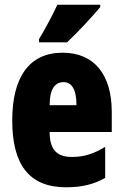

<svg xmlns="http://www.w3.org/2000/svg" viewBox="-20 -786 522 816"><path d="M406 -756V-766H224C203 -722 178 -673 146 -620V-606H265C315 -653 378 -722 406 -756ZM246 -562C105 -562 32 -459 32 -274C32 -90 101 10 261 10C325 10 379 -2 427 -30V-162C376 -131 336 -119 285 -119C221 -119 191 -151 191 -225H455V-310C455 -472 378 -562 246 -562ZM250 -437C283 -437 305 -409 305 -339H191C191 -411 216 -437 250 -437Z"/></svg>

Font: Noto Sans Arabic ExtCond Blk
Style: Regular
Weight: 900
Width: 2
Designer: Monotype Design Team, Nadine Chahine, Nizar Qandah and Khaled Hosny
Foundry: Monotype Imaging Inc.
Version: Version 2.012